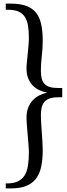

<svg xmlns="http://www.w3.org/2000/svg" viewBox="-20 -780 374 1071"><path d="M240.2 -262.2V-264.2Q218.8 -268.1 198.5 -277.6Q178.2 -287.1 162.6 -303.2Q147 -319.3 137.5 -342.5Q127.9 -365.7 127.9 -397Q127.4 -405.8 128.9 -421.4Q130.4 -437 132.8 -460.4L139.2 -528.3Q140.1 -539.6 140.6 -549.6Q141.1 -559.6 141.1 -567.9Q141.1 -608.9 136 -638.4Q130.9 -668 117.4 -687.5Q104 -707 81.3 -716.3Q58.6 -725.6 23.4 -725.6H12.2V-759.8H40Q91.3 -759.8 125.7 -747.3Q160.2 -734.9 180.7 -709.5Q201.2 -684.1 209.7 -645.3Q218.3 -606.4 218.3 -553.7Q218.3 -509.3 213.1 -467.5Q208 -425.8 208 -386.2Q208 -360.4 212.6 -342Q217.3 -323.7 228.3 -312Q239.3 -300.3 257.8 -294.7Q276.4 -289.1 304.2 -289.1H327.1V-237.3H304.2Q276.4 -237.3 257.8 -231Q239.3 -224.6 228.3 -212.2Q217.3 -199.7 212.6 -180.7Q208 -161.6 208 -136.2Q208 -116.7 209.7 -92.3Q211.4 -67.9 213.1 -42Q214.8 -16.1 216.6 9.5Q218.3 35.2 218.3 57.1Q218.3 109.9 209.7 149.9Q201.2 189.9 180.7 216.8Q160.2 243.7 125.7 257.3Q91.3 271 40 271H12.2V243.2H18.1Q54.7 243.2 78.6 232.2Q102.5 221.2 116.5 199.5Q130.4 177.7 135.7 145.5Q141.1 113.3 141.1 70.8Q141.1 64.5 140.9 58.3Q140.6 52.2 140.1 43.9Q139.6 35.6 138.7 23.2Q137.7 10.7 131.3 -63.5Q129.9 -81.5 128.9 -97.4Q127.9 -113.3 127.9 -125Q127.9 -156.2 137.5 -179.9Q147 -203.6 162.6 -220.5Q178.2 -237.3 198.5 -247.6Q218.8 -257.8 240.2 -262.2Z"/></svg>

Font: Lora
Style: Regular
Weight: 400
Designer: Olga Karpushina, Alexei Vanyashin
Foundry: Cyreal (www.cyreal.org, a@cyreal.org)
Version: Version 1.014